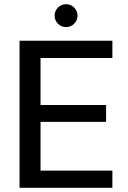

<svg xmlns="http://www.w3.org/2000/svg" viewBox="-20 -894 611 914"><path d="M73 0V-700H515V-618H173V-394H485V-314H173V-82H515V0ZM294 -765Q272 -765 256 -781Q240 -797 240 -819Q240 -842 256 -858Q272 -874 294 -874Q317 -874 333 -858Q349 -842 349 -819Q349 -797 333 -781Q317 -765 294 -765Z"/></svg>

Font: DM Sans Medium
Style: Regular
Weight: 500
Designer: Colophon Foundry, Jonny Pinhorn
Foundry: Colophon Foundry
Version: Version 4.004; ttfautohint (v1.8.4.7-5d5b)